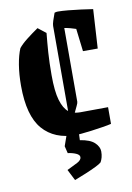

<svg xmlns="http://www.w3.org/2000/svg" viewBox="-94 -680 668 974"><g transform="rotate(-10 240.0 -193.5)"><path d="M199 -525Q194 -476 190.5 -425.5Q187 -375 187 -310Q187 -226 200.5 -180.5Q214 -135 238 -116V-554Q238 -563 243.5 -580.5Q249 -598 257 -619Q265 -622 274 -622Q295 -622 327.5 -619Q360 -616 393.5 -611.5Q427 -607 453 -603L441 -402H365L351 -519Q340 -523 323 -527.5Q306 -532 292 -534V-154Q292 -148 285 -133.5Q278 -119 270 -102Q282 -99 297 -99L441 -100V-14Q425 -10 396.5 -5.5Q368 -1 338 3Q308 7 285 9Q262 11 257 11Q146 11 85.5 -59Q25 -129 25 -283Q25 -342 33 -390.5Q41 -439 55 -472Q70 -491 98 -513Q126 -535 158 -557ZM212 235 183 178Q215 163 237 151.5Q259 140 259 125Q259 113 241 105Q223 97 199 94L190 57L214 -11L273 -8L271 40Q323 48 345.5 69.5Q368 91 368 115Q368 132 364.5 145Q361 158 355 169Q348 176 324.5 187.5Q301 199 271 211.5Q241 224 212 235Z"/></g></svg>

Font: Grenze Gotisch ExtraBold
Style: Regular
Weight: 800
Designer: Renata Polastri
Foundry: Omnibus-Type
Version: Version 1.001